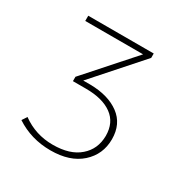

<svg xmlns="http://www.w3.org/2000/svg" viewBox="-106 -783 550 574"><g transform="rotate(30 169.0 -495.5)"><path d="M285.2 -413.6Q285.2 -361.3 247.1 -327.1Q209 -293 142.1 -293Q75.2 -293 22 -328.1L33.2 -345.2Q80.1 -311 139.6 -311Q199.2 -311 231.4 -339.4Q263.7 -367.2 264.2 -413.1Q264.2 -459 231.9 -482.4Q199.7 -505.9 142.1 -505.9H97.2V-521L238.8 -680.2H39.1V-698.2H265.1V-683.1L123 -522.9H147.9Q210 -522 247.6 -494.1Q285.2 -466.3 285.2 -413.6Z"/></g></svg>

Font: Montserrat-Hairline
Style: Regular
Weight: 250
Designer: Julieta Ulanovsky
Foundry: Julieta Ulanovsky
Version: Version 1.000;PS 002.000;hotconv 1.0.70;makeotf.lib2.5.58329